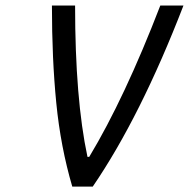

<svg xmlns="http://www.w3.org/2000/svg" viewBox="-20 -687 707 707"><path d="M308.6 -109.4Q438.8 -325.5 570.3 -666.7H655.6Q497.4 -257.2 321.6 0H246.1Q203.1 -146.5 187.2 -308.3Q171.2 -470.1 171.2 -666.7H256.5Q256.5 -322.9 302.1 -109.4Z"/></svg>

Font: Monoid
Style: Italic
Weight: 400
Width: 4
Italic angle: -11°
Monospace: yes
Version: Version 0.61